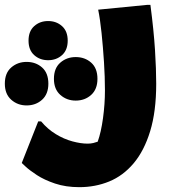

<svg xmlns="http://www.w3.org/2000/svg" viewBox="-130 -514 730 794"><path d="M40 -12Q67 20 100.5 40.5Q134 61 169 70.5Q204 80 232 80Q245 80 255.5 77.5Q266 75 274 72Q288 33 296 -25.5Q304 -84 304 -140Q304 -195 300 -257.5Q296 -320 290 -377.5Q284 -435 276 -474L480 -494H492Q506 -387 511 -307Q516 -227 516 -168Q516 -53 491 28.5Q466 110 422.5 161.5Q379 213 321.5 236.5Q264 260 198 260Q142 260 97.5 245Q53 230 22.5 210Q-8 190 -24 175Q-40 160 -40 160L28 -12ZM69 -265Q35 -265 11.5 -286Q-12 -307 -12 -346Q-12 -385 11.5 -406Q35 -427 69 -427Q103 -427 126.5 -406Q150 -385 150 -346Q150 -307 126.5 -286Q103 -265 69 -265ZM183 -98Q146 -98 119.5 -121.5Q93 -145 93 -188Q93 -232 119.5 -255Q146 -278 183 -278Q221 -278 247 -255Q273 -232 273 -188Q273 -145 247 -121.5Q221 -98 183 -98ZM-20 -78Q-57 -78 -83.5 -101.5Q-110 -125 -110 -168Q-110 -212 -83.5 -235Q-57 -258 -20 -258Q18 -258 44 -235Q70 -212 70 -168Q70 -125 44 -101.5Q18 -78 -20 -78Z"/></svg>

Font: Kufam Black
Style: Italic
Weight: 900
Italic angle: -11°
Designer: Artur Schmal
Foundry: Original Type
Version: Version 1.301; ttfautohint (v1.8.3)